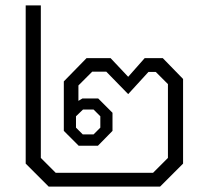

<svg xmlns="http://www.w3.org/2000/svg" viewBox="-20 -690 767 710"><path d="M75 -85V-670H131V-106L186 -51H546L601 -106V-379L556 -424H529L454 -342L373 -425H321L270 -374V-317L285 -326H343L396 -273V-206L342 -151H271L216 -206V-389L300 -475H389L454 -406L515 -475H582L657 -398V-85L572 0H160ZM326 -193 351 -218V-260L326 -285H287L261 -260V-218L286 -193Z"/></svg>

Font: Chakra Petch Light
Style: Regular
Weight: 300
Designer: Katatrad Aksorn Co.,Ltd.
Foundry: Cadson Demak Co.,Ltd.
Version: Version 1.000; ttfautohint (v1.6)